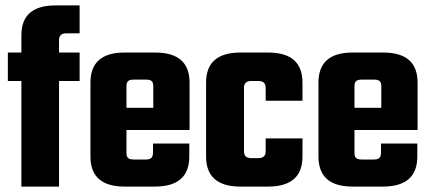

<svg xmlns="http://www.w3.org/2000/svg" viewBox="-20 -689 1590 709"><path d="M274 -566H225Q198 -566 198 -541V-495H274V-390H198V0H59V-390H9V-495H59V-559Q59 -669 185 -669H274Z M440 -495H553Q680 -495 680 -384V-209H447V-124Q447 -111 453 -105.5Q459 -100 474 -100H519Q533 -100 539 -106Q545 -112 545 -126V-159H679V-111Q679 0 552 0H440Q314 0 314 -111V-384Q314 -495 440 -495ZM447 -291H546V-371Q546 -384 540 -389.5Q534 -395 520 -395H474Q459 -395 453 -389.5Q447 -384 447 -371Z M1097 -317H961V-365Q961 -390 934 -390H908Q881 -390 881 -365V-130Q881 -105 908 -105H934Q961 -105 961 -130V-178H1097V-111Q1097 0 970 0H868Q741 0 741 -111V-384Q741 -495 868 -495H970Q1097 -495 1097 -384Z M1282 -495H1395Q1522 -495 1522 -384V-209H1289V-124Q1289 -111 1295 -105.5Q1301 -100 1316 -100H1361Q1375 -100 1381 -106Q1387 -112 1387 -126V-159H1521V-111Q1521 0 1394 0H1282Q1156 0 1156 -111V-384Q1156 -495 1282 -495ZM1289 -291H1388V-371Q1388 -384 1382 -389.5Q1376 -395 1362 -395H1316Q1301 -395 1295 -389.5Q1289 -384 1289 -371Z"/></svg>

Font: Teko SemiBold
Style: Regular
Weight: 600
Designer: Manushi Parikh, Jonny Pinhorn
Foundry: Indian Type Foundry
Version: Version 1.106;PS 1.0;hotconv 1.0.78;makeotf.lib2.5.61930; tt